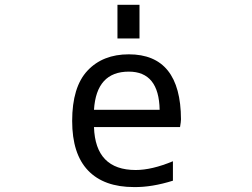

<svg xmlns="http://www.w3.org/2000/svg" viewBox="-20 -759 1040 791"><path d="M367.2 -306.6H637.7Q634.8 -463.9 510.7 -463.9Q377 -463.9 367.2 -306.6ZM367.2 -235.4Q373 -58.6 539.1 -58.6Q605.5 -58.6 692.4 -94.7V-14.6Q605.5 12.7 532.2 11.7Q408.2 11.7 342.8 -56.6Q277.3 -125 277.3 -260.7Q277.3 -400.4 340.3 -467.8Q403.3 -535.2 510.7 -535.2Q724.6 -535.2 725.6 -267.6Q725.6 -257.8 721.7 -235.4ZM463.9 -600.6V-739.3H554.7V-600.6Z"/></svg>

Font: GenEi Gothic M Regular
Style: Regular
Weight: 400
Designer: o_tamon (Modified); [Source Han Sans]
Ryoko NISHIZUKA  (kana & ideographs); Paul D. Hunt (Latin, Greek & Cyrillic); Wenl
Version: Version 1.1a;Original Version 1.004